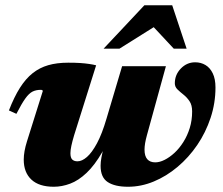

<svg xmlns="http://www.w3.org/2000/svg" viewBox="-20 -697 850 732"><path d="M445.5 -444.5H612.5L540 -181Q535.5 -164.5 533.2 -151Q531 -137.5 531 -126.5Q531 -102 541.5 -90Q552 -78 572 -78Q588.5 -78 607.5 -87.5Q626.5 -97 645.2 -114.2Q664 -131.5 679.2 -155.8Q694.5 -180 703.5 -209.2Q712.5 -238.5 712.5 -272Q712.5 -296.5 702.5 -311.2Q692.5 -326 679.5 -336.2Q666.5 -346.5 656.5 -356.2Q646.5 -366 646.5 -379.5Q646.5 -412 669.5 -435.8Q692.5 -459.5 724 -459.5Q746 -459.5 763.5 -449Q781 -438.5 791.2 -417.2Q801.5 -396 801.5 -363.5Q801.5 -304 783 -248Q764.5 -192 732 -144.2Q699.5 -96.5 657 -60.8Q614.5 -25 566.2 -5Q518 15 468 15Q418 15 390.8 -2.8Q363.5 -20.5 363.5 -65Q363.5 -79.5 366.8 -97.2Q370 -115 376 -136.5L410.5 -252L424.5 -246Q399.5 -168.5 370.2 -117.8Q341 -67 310 -37.8Q279 -8.5 247.5 3.2Q216 15 185 15Q129 15 99.8 -12.2Q70.5 -39.5 70.5 -88.5Q70.5 -119 83 -158.5L143.5 -351Q142 -352.5 140.2 -353.5Q138.5 -354.5 135.5 -354.5Q117.5 -354.5 104 -347.8Q90.5 -341 76.5 -321.5Q62.5 -302 42.5 -263L14 -276Q34 -327.5 56 -362.2Q78 -397 104.5 -418Q131 -439 164 -448.5Q197 -458 240 -458Q266 -458 285.2 -456.8Q304.5 -455.5 319.8 -453.2Q335 -451 346.5 -448L262.5 -181Q255.5 -157.5 252 -140.8Q248.5 -124 248.5 -113Q248.5 -95.5 255.5 -88.8Q262.5 -82 275.5 -82Q292.5 -82 311.5 -98.5Q330.5 -115 349.8 -150.8Q369 -186.5 386 -244.5ZM375 -511.5 530.5 -677H636.5L691.5 -511.5H642.5L543.5 -617.5H604.5L435.5 -511.5Z"/></svg>

Font: Newsreader 24pt ExtraBold
Style: Italic
Weight: 800
Italic angle: -17°
Designer: Hugues Gentile
Foundry: Production Type
Version: Version 1.003